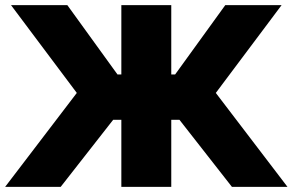

<svg xmlns="http://www.w3.org/2000/svg" viewBox="-43 -730 1143 750"><path d="M-23 0H194L399 -262H431V0H626V-262H658L863 0H1080L800 -367L1057 -710H837L641 -439H626V-710H431V-439H416L220 -710H0L257 -367Z"/></svg>

Font: Raleway Black
Style: Regular
Weight: 900
Designer: Matt McInerney, Pablo Impallari, Rodrigo Fuenzalida
Foundry: Matt McInerney, Pablo Impallari, Rodrigo Fuenzalida
Version: Version 3.000g; ttfautohint (v1.5) -l 8 -r 28 -G 28 -x 14 -D